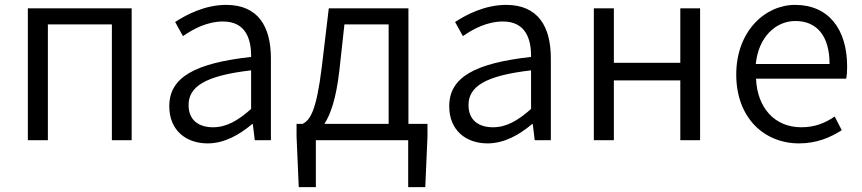

<svg xmlns="http://www.w3.org/2000/svg" viewBox="-20 -574 3530 786"><path d="M94 0H176V-474H438V0H519V-540H94Z M830 13C898 13 960 -22 1012 -66H1015L1023 0H1089V-335C1089 -465 1037 -554 906 -554C819 -554 743 -514 697 -484L729 -426C770 -455 828 -486 893 -486C986 -486 1009 -414 1008 -341C776 -315 673 -257 673 -139C673 -41 741 13 830 13ZM852 -53C797 -53 752 -79 752 -144C752 -218 817 -264 1008 -286V-128C953 -79 906 -53 852 -53Z M1273 0H1651V192H1721L1730 -16V-67H1652V-540H1326L1297 -297C1275 -120 1250 -83 1219 -67H1194V-16L1203 192H1273ZM1308 -67C1333 -105 1356 -170 1369 -283L1390 -474H1571V-67Z M1976 13C2044 13 2106 -22 2158 -66H2161L2169 0H2235V-335C2235 -465 2183 -554 2052 -554C1965 -554 1889 -514 1843 -484L1875 -426C1916 -455 1974 -486 2039 -486C2132 -486 2155 -414 2154 -341C1922 -315 1819 -257 1819 -139C1819 -41 1887 13 1976 13ZM1998 -53C1943 -53 1898 -79 1898 -144C1898 -218 1963 -264 2154 -286V-128C2099 -79 2052 -53 1998 -53Z M2411 0H2493V-245H2765V0H2846V-540H2765V-317H2493V-540H2411Z M3251 13C3325 13 3380 -12 3426 -41L3397 -97C3356 -69 3314 -53 3260 -53C3152 -53 3080 -132 3075 -252H3444C3447 -266 3448 -283 3448 -301C3448 -457 3370 -554 3235 -554C3111 -554 2994 -445 2994 -269C2994 -92 3108 13 3251 13ZM3074 -312C3085 -423 3156 -488 3236 -488C3324 -488 3376 -427 3376 -312Z"/></svg>

Font: Noto Sans CJK SC DemiLight
Style: Regular
Weight: 350
Designer: Ryoko NISHIZUKA 西塚涼子 (kana, bopomofo & ideographs); Paul D. Hunt (Latin, Greek & Cyrillic); Sandoll Communications 산돌커뮤니
Foundry: Adobe
Version: Version 2.004;hotconv 1.0.118;makeotfexe 2.5.65603